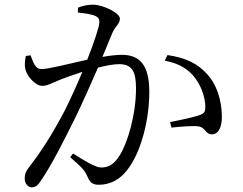

<svg xmlns="http://www.w3.org/2000/svg" viewBox="-20 -782 1040 823"><path d="M686 -522C751 -510 791 -483 819 -444C849 -402 858 -358 860 -332C861 -306 858 -297 837 -289C810 -279 746 -266 709 -259L715 -235C749 -239 812 -244 833 -240C862 -234 860 -206 889 -206C918 -207 931 -240 931 -280C931 -357 906 -423 869 -463C829 -508 779 -534 698 -546ZM314 -728C338 -726 375 -721 390 -713C403 -707 406 -699 406 -687C406 -668 384 -603 354 -526C280 -510 190 -486 158 -486C129 -486 122 -518 111 -545L91 -542C86 -523 85 -500 89 -484C97 -452 134 -414 160 -414C185 -414 199 -425 242 -442C262 -450 296 -462 333 -474C309 -416 282 -357 258 -309C201 -201 157 -133 102 -62C89 -45 86 -33 86 -16C86 7 102 21 116 21C131 21 142 14 157 -10C200 -73 250 -171 305 -282C337 -349 371 -425 400 -492C434 -501 467 -507 490 -507C546 -507 563 -476 563 -403C563 -289 526 -167 493 -116C467 -75 444 -64 413 -64C390 -64 345 -91 293 -124L281 -108C337 -60 344 -48 351 -33C364 -4 371 10 404 10C455 10 496 -15 525 -53C584 -127 620 -267 620 -388C620 -506 577 -547 502 -547C479 -547 446 -543 419 -538L463 -644C474 -669 494 -680 494 -702C494 -727 420 -762 379 -762C352 -762 331 -756 314 -749Z"/></svg>

Font: Noto Serif CJK KR
Style: Regular
Weight: 400
Designer: Ryoko NISHIZUKA 西塚涼子 (kana & ideographs); Frank Grießhammer (Latin, Greek & Cyrillic); Wenlong ZHANG 张文龙 (bopomofo); San
Foundry: Adobe
Version: Version 2.001;hotconv 1.1.0;makeotfexe 2.6.0